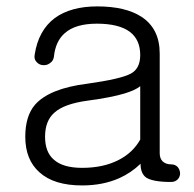

<svg xmlns="http://www.w3.org/2000/svg" viewBox="-20 -559 602 597"><path d="M416 -125Q393.6 -85 350.6 -62.5Q302.7 -37.1 235.4 -37.1Q175.8 -37.1 147.5 -62.5Q120.1 -85.9 120.1 -133.8Q120.1 -183.6 149.4 -209Q179.7 -236.3 252.9 -246.1Q326.2 -255.9 368.2 -268.6Q402.3 -279.3 416 -291ZM282.2 -539.1Q200.2 -539.1 150.4 -502.9Q99.6 -464.8 87.9 -389.6Q85 -375 93.8 -366.2Q101.6 -357.4 113.3 -356.4Q126 -355.5 134.8 -362.3Q145.5 -369.1 147.5 -381.8Q152.3 -430.7 181.6 -456.1Q214.8 -485.4 281.2 -485.4Q349.6 -485.4 383.8 -460Q416 -435.5 416 -387.7Q416 -345.7 386.7 -330.1Q356.4 -313.5 252 -298.8Q133.8 -284.2 88.9 -233.4Q58.6 -198.2 58.6 -133.8Q58.6 -62.5 102.5 -23.4Q147.5 17.6 235.4 17.6Q299.8 17.6 350.6 -4.9Q387.7 -21.5 417 -49.8Q417 -19.5 434.6 -6.8Q456.1 6.8 511.7 6.8Q525.4 6.8 533.2 -2Q540 -9.8 540 -20.5Q539.1 -32.2 532.2 -40Q524.4 -47.9 512.7 -47.9Q495.1 -47.9 485.4 -57.6Q476.6 -66.4 476.6 -83V-392.6Q476.6 -469.7 419.9 -506.8Q370.1 -539.1 282.2 -539.1Z"/></svg>

Font: Gulim
Style: Regular
Weight: 400
Version: Version 2.21